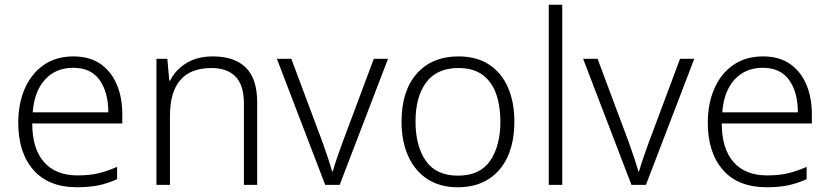

<svg xmlns="http://www.w3.org/2000/svg" viewBox="-20 -780 3501 810"><path d="M290 -542Q358 -542 403.5 -510.5Q449 -479 472.5 -424Q496 -369 496 -298V-259H116Q116 -153 165.5 -96.5Q215 -40 307 -40Q356 -40 393 -48.5Q430 -57 474 -76V-24Q434 -6 395 2Q356 10 305 10Q185 10 121 -63Q57 -136 57 -262Q57 -343 84.5 -406Q112 -469 164 -505.5Q216 -542 290 -542ZM289 -494Q216 -494 170.5 -445Q125 -396 118 -306H437Q437 -390 400.5 -442Q364 -494 289 -494Z M878 -542Q969 -542 1017 -495Q1065 -448 1065 -348V0H1009V-344Q1009 -420 974 -456.5Q939 -493 872 -493Q697 -493 697 -290V0H640V-532H686L694 -440H698Q719 -484 765 -513Q811 -542 878 -542Z M1352 0 1148 -532H1209L1341 -179Q1353 -146 1363.5 -114Q1374 -82 1381 -57H1384Q1391 -82 1402 -114.5Q1413 -147 1425 -179L1557 -532H1617L1413 0Z M2150 -267Q2150 -183 2122.5 -121Q2095 -59 2041.5 -24.5Q1988 10 1911 10Q1837 10 1784 -24Q1731 -58 1702.5 -120.5Q1674 -183 1674 -267Q1674 -396 1738 -469Q1802 -542 1915 -542Q1991 -542 2043.5 -507.5Q2096 -473 2123 -411Q2150 -349 2150 -267ZM1733 -267Q1733 -164 1776.5 -101.5Q1820 -39 1912 -39Q2005 -39 2048 -102Q2091 -165 2091 -267Q2091 -333 2073 -384Q2055 -435 2016 -464Q1977 -493 1914 -493Q1824 -493 1778.5 -433Q1733 -373 1733 -267Z M2352 0H2295V-760H2352Z M2644 0 2440 -532H2501L2633 -179Q2645 -146 2655.5 -114Q2666 -82 2673 -57H2676Q2683 -82 2694 -114.5Q2705 -147 2717 -179L2849 -532H2909L2705 0Z M3199 -542Q3267 -542 3312.5 -510.5Q3358 -479 3381.5 -424Q3405 -369 3405 -298V-259H3025Q3025 -153 3074.5 -96.5Q3124 -40 3216 -40Q3265 -40 3302 -48.5Q3339 -57 3383 -76V-24Q3343 -6 3304 2Q3265 10 3214 10Q3094 10 3030 -63Q2966 -136 2966 -262Q2966 -343 2993.5 -406Q3021 -469 3073 -505.5Q3125 -542 3199 -542ZM3198 -494Q3125 -494 3079.5 -445Q3034 -396 3027 -306H3346Q3346 -390 3309.5 -442Q3273 -494 3198 -494Z"/></svg>

Font: Noto Sans Gurmukhi UI Light
Style: Regular
Weight: 300
Designer: Jelle Bosma - Monotype Design Team
Foundry: Monotype Imaging Inc.
Version: Version 2.004; ttfautohint (v1.8.4.7-5d5b)